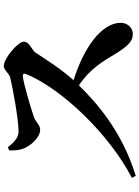

<svg xmlns="http://www.w3.org/2000/svg" viewBox="122 -872 755 1040"><g transform="rotate(-90 500.0 -352.5)"><path d="M834 -11C874 -11 896 -45 896 -76C896 -186 749 -281 585 -332C650 -404 702 -490 736 -540C748 -557 794 -572 794 -601C794 -633 704 -710 661 -710C640 -710 623 -681 598 -675C550 -663 375 -630 306 -630C272 -630 244 -659 222 -688L205 -681C204 -654 206 -628 213 -608C225 -571 272 -513 316 -513C344 -513 356 -537 389 -548C439 -565 567 -603 607 -607C618 -607 624 -603 618 -588C537 -393 291 -138 56 -16L67 5C310 -70 465 -209 557 -303C650 -241 689 -170 735 -94C769 -41 795 -11 834 -11Z"/></g></svg>

Font: Source Han Serif CN
Style: Bold
Weight: 700
Designer: Ryoko NISHIZUKA 西塚涼子 (kana & ideographs); Frank Grießhammer (Latin, Greek & Cyrillic); Wenlong ZHANG 张文龙 (bopomofo); San
Foundry: Adobe
Version: Version 2.003;hotconv 1.1.1;makeotfexe 2.6.0